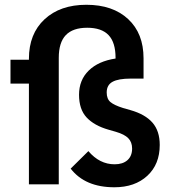

<svg xmlns="http://www.w3.org/2000/svg" viewBox="-20 -772 715 804"><path d="M459 12.2Q336.4 12.2 275.9 -65.9L350.1 -139.2Q397 -84 460 -84Q494.1 -84 513.7 -101.3Q533.2 -118.7 533.2 -149.9Q533.2 -176.8 517.3 -193.1Q501.5 -209.5 464.8 -220.2L434.1 -229Q374.5 -246.1 342.8 -280Q311 -314 311 -375Q311 -437 351.6 -476.6Q392.1 -516.1 463.9 -526.9V-529.8Q463.9 -594.2 434.6 -625Q405.3 -655.8 345.2 -655.8Q285.2 -655.8 255.6 -625Q226.1 -594.2 226.1 -529.8V0H101.1V-421.9H23.9V-522H101.1V-525.9Q101.1 -630.4 166.5 -691.2Q231.9 -752 341.8 -752Q452.1 -752 516.6 -692.1Q581.1 -632.3 581.1 -527.8V-442.9H527.8Q475.6 -442.9 451.2 -429.4Q426.8 -416 426.8 -384.8Q426.8 -357.9 442.4 -344.7Q458 -331.5 495.1 -319.8L525.9 -311Q587.9 -293.5 618.4 -258.5Q648.9 -223.6 648.9 -165Q648.9 -84 596.9 -35.9Q544.9 12.2 459 12.2Z"/></svg>

Font: Anuphan SemiBold
Style: Bold
Weight: 600
Designer: Mike Abbink, Paul van der Laan, Pieter van Rosmalen, Mint Tantisuwanna
Foundry: Bold Monday; Cadson Demak
Version: Version 3.002;hotconv 1.0.109;makeotfexe 2.5.65596